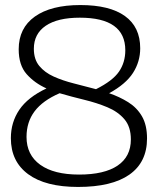

<svg xmlns="http://www.w3.org/2000/svg" viewBox="-20 -730 626 760"><path d="M562 -182Q562 -88 492.5 -39Q423 10 289 10Q160 10 91.5 -40.5Q23 -91 23 -183Q23 -246 56.5 -295.5Q90 -345 164 -380Q117 -401 85.5 -436.5Q54 -472 54 -535Q54 -619 118 -664.5Q182 -710 298 -710Q414 -710 474.5 -666.5Q535 -623 535 -539Q535 -486 506.5 -441.5Q478 -397 412 -361Q453 -347 487.5 -325.5Q522 -304 542 -269.5Q562 -235 562 -182ZM114 -537Q114 -495 135.5 -469Q157 -443 192.5 -427Q228 -411 271.5 -400Q315 -389 360 -377Q426 -410 451 -446.5Q476 -483 476 -531Q476 -660 296 -660Q208 -660 161 -628Q114 -596 114 -537ZM85 -188Q85 -117 139 -78Q193 -39 293 -39Q393 -39 445.5 -74.5Q498 -110 498 -178Q498 -228 472.5 -258Q447 -288 405 -305.5Q363 -323 313.5 -335Q264 -347 216 -361Q149 -332 117 -289.5Q85 -247 85 -188Z"/></svg>

Font: Georama Light
Style: Regular
Weight: 300
Designer: Jean-Baptiste Levee
Foundry: Production Type
Version: Version 1.000